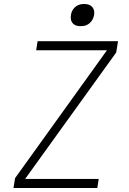

<svg xmlns="http://www.w3.org/2000/svg" viewBox="-20 -935 640 955"><path d="M464 0H47L55 -49L512 -685H160L167 -730H567L558 -674L105 -45H471ZM379 -805Q357 -805 344.5 -816.5Q332 -828 332 -848Q332 -878 350 -896.5Q368 -915 396 -915H401Q426 -915 439 -900Q452 -885 448 -860Q443 -835 426 -820Q409 -805 384 -805Z"/></svg>

Font: JetBrains Mono Extra Light
Style: Italic
Weight: 200
Italic angle: -9°
Monospace: yes
Designer: Philipp Nurullin, Konstantin Bulenkov
Foundry: JetBrains
Version: 2.002